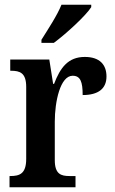

<svg xmlns="http://www.w3.org/2000/svg" viewBox="-20 -786 481 806"><path d="M154 -619V-606H206C260 -646 341 -721 363 -756V-766H238C220 -721 182 -664 154 -619ZM20 0H297V-47H272C236 -47 210 -55 210 -114V-275C210 -360 233 -468 285 -468C318 -468 327 -442 327 -387C393 -387 427 -414 427 -465C427 -514 399 -547 336 -547C266 -547 233 -502 207 -434H203L187 -536H23V-489H26C64 -489 90 -480 90 -421V-119C90 -56 62 -47 23 -47H20Z"/></svg>

Font: Noto Serif Georgian Condensed SemiBold
Style: Regular
Weight: 600
Width: 3
Designer: Monotype Design Team, Akaki Razmadze
Foundry: Google LLC
Version: Version 2.003